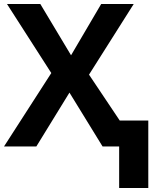

<svg xmlns="http://www.w3.org/2000/svg" viewBox="-20 -734 783 962"><path d="M577 208V0H494L328 -270L162 0H0L237 -368L15 -714H182L336 -457L487 -714H650L426 -360L580 -130H723V208Z"/></svg>

Font: Noto IKEA Simplified Chinese
Style: Bold
Weight: 700
Designer: Monotype Design Team
Foundry: Monotype Imaging Inc.
Version: Version 1.100